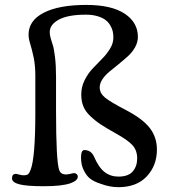

<svg xmlns="http://www.w3.org/2000/svg" viewBox="-20 -757 710 788"><path d="M365.2 -115.7Q384.8 -69.8 409.2 -51Q433.6 -32.2 465.8 -32.2Q506.8 -32.2 524.9 -53.5Q543 -74.7 543 -106.9Q543 -139.6 524.2 -160.6Q505.4 -181.6 456.1 -209Q416.5 -231 393.1 -246.6Q369.6 -262.2 349.9 -281.2Q330.1 -300.3 321.8 -321.3Q313.5 -342.3 313.5 -369.1Q313.5 -399.9 327.1 -427.5Q340.8 -455.1 360.1 -475.6Q379.4 -496.1 398.7 -515.4Q418 -534.7 431.6 -557.1Q445.3 -579.6 445.3 -602.5Q445.3 -615.7 442.9 -627.4Q440.4 -639.2 432.9 -652.3Q425.3 -665.5 413.3 -674.8Q401.4 -684.1 380.6 -690.4Q359.9 -696.8 332.5 -696.8Q259.3 -696.8 221.7 -676.5Q184.1 -656.2 184.1 -625Q184.1 -613.3 188.2 -599.4Q192.4 -585.4 197 -571Q201.7 -556.6 205.8 -522.5Q210 -488.3 210 -440.9V-301.8Q210 -95.2 223.1 -58.6Q229 -42 248.5 -41Q256.8 -40.5 269.3 -43.7Q281.7 -46.9 285.6 -46.4Q291 -45.9 295.2 -42Q299.3 -38.1 299.3 -32.2Q299.3 -23.9 291.7 -17.1Q284.2 -10.3 268.3 -4.6Q252.4 1 224.9 4.2Q197.3 7.3 160.2 7.3Q89.8 7.3 59.6 -0.5Q29.3 -8.3 29.3 -24.9Q29.3 -42.5 43.5 -43.5Q46.9 -43.9 58.6 -40.5Q70.3 -37.1 79.6 -37.6Q91.8 -38.1 96.4 -43Q101.1 -47.9 105.5 -60.1Q125 -107.9 125 -295.4V-447.3Q125 -487.8 118.2 -520.8Q111.3 -553.7 104.2 -576.4Q97.2 -599.1 97.2 -614.3Q97.2 -672.9 159.7 -704.8Q222.2 -736.8 334 -736.8Q437.5 -736.8 491.7 -700.9Q545.9 -665 545.9 -605.5Q545.9 -583.5 534.2 -562.7Q522.5 -542 505.1 -526.4Q487.8 -510.7 467.5 -494.1Q447.3 -477.5 429.9 -463.6Q412.6 -449.7 400.9 -432.4Q389.2 -415 389.2 -398.4Q389.2 -374.5 411.1 -356.4Q433.1 -338.4 496.1 -305.7Q564.9 -270 594.5 -231.9Q624 -193.8 624 -143.6Q624 -77.6 582.5 -33.2Q541 11.2 465.8 11.2Q430.7 11.2 394 -2.4Q363.3 -12.2 348.1 -25.4Q335.9 -34.7 324.2 -57.4Q312.5 -80.1 312.5 -109.9Q312.5 -141.1 326.2 -141.1Q353 -141.1 365.2 -115.7Z"/></svg>

Font: Cooper* Medium
Style: Regular
Weight: 500
Designer: Owen Earl
Foundry: indestructible type*
Version: Version 0.001